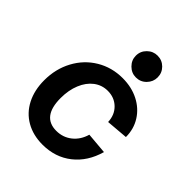

<svg xmlns="http://www.w3.org/2000/svg" viewBox="-206 -846 984 984"><g transform="rotate(45 285.5 -354.0)"><path d="M41 -224Q41 -306 77 -373Q113 -440 176.5 -478Q240 -516 318 -516Q383 -516 434 -490Q485 -464 514 -418Q543 -372 543 -314L424 -304Q422 -354 390 -385Q358 -416 310 -416Q268 -416 235 -391Q202 -366 183.5 -321Q165 -276 165 -219Q165 -84 268 -84Q316 -84 352 -112.5Q388 -141 402 -190L518 -180Q492 -88 426 -36Q360 16 268 16Q200 16 148.5 -13.5Q97 -43 69 -97.5Q41 -152 41 -224ZM284 -645Q284 -678 307.5 -701Q331 -724 363 -724Q396 -724 419 -701Q442 -678 442 -645Q442 -613 419 -589.5Q396 -566 363 -566Q331 -566 307.5 -589.5Q284 -613 284 -645Z"/></g></svg>

Font: MedMera Sans Semibold
Style: Italic
Weight: 600
Italic angle: -11°
Designer: Kasper Nordkvist
Foundry: UNCUT.wtf
Version: Version 1.300